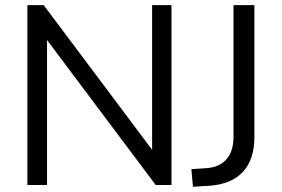

<svg xmlns="http://www.w3.org/2000/svg" viewBox="-20 -711 1083 738"><path d="M85.3 0H160.8V-587.3H138.2L578.4 0H639.2V-691.2H564.7V-103.9H588.2L148 -691.2H85.3ZM721.6 6.9 785.3 2.9C898 -4.9 957.8 -69.6 957.8 -183.3V-691.2H877.5V-184.3C877.5 -112.7 841.2 -69.6 774.5 -64.7L715.7 -60.8Z"/></svg>

Font: LL Pando Sans
Style: Regular
Weight: 400
Designer: Joshua Smith
Foundry: Joshua Smith
Version: Version 1.000;Glyphs 3.2.1 (3258)